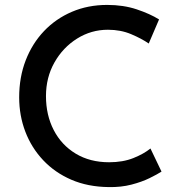

<svg xmlns="http://www.w3.org/2000/svg" viewBox="-20 -753 734 781"><path d="M637 -55Q620 -44 588.5 -28.5Q557 -13 514.5 -2Q472 9 422 8Q337 7 270 -22Q203 -51 155.5 -101.5Q108 -152 83 -217.5Q58 -283 58 -357Q58 -439 84.5 -507.5Q111 -576 159 -626.5Q207 -677 272.5 -705Q338 -733 416 -733Q482 -733 536 -715Q590 -697 627 -674L585 -576Q556 -596 513.5 -614Q471 -632 419 -632Q351 -632 293.5 -596Q236 -560 201.5 -499Q167 -438 167 -362Q167 -285 198.5 -224Q230 -163 288 -128Q346 -93 424 -93Q480 -93 522.5 -110Q565 -127 592 -149Z"/></svg>

Font: Reem Kufi Ink
Style: Regular
Weight: 400
Designer: Khaled Hosny
Version: Version 1.7